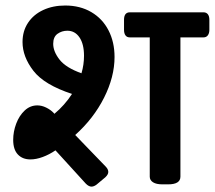

<svg xmlns="http://www.w3.org/2000/svg" viewBox="-20 -675 787 703"><path d="M255.4 -180.7 367.2 -64.9Q376.5 -55.2 376.5 -45.4Q376.5 -36.1 365.7 -25.9L333.5 1Q323.7 8.3 314.9 8.3Q305.2 8.3 294.4 -2.4L183.1 -124.5Q160.2 -108.9 136.2 -100.1Q112.3 -91.3 91.3 -91.3Q62.5 -91.3 45.4 -109.4Q28.3 -127.4 28.3 -163.1Q28.3 -192.9 39.3 -222.2Q50.3 -251.5 70.3 -270.3Q90.3 -289.1 116.7 -289.1Q132.8 -289.1 148.9 -281.2Q165 -273.4 176.3 -261.7L179.2 -258.3Q216.8 -289.6 243.7 -331.1Q142.1 -364.3 102.3 -415.8Q62.5 -467.3 62.5 -521Q62.5 -561.5 82.8 -591.8Q103 -622.1 138.4 -638.4Q173.8 -654.8 218.8 -654.8Q273.4 -654.8 314.5 -630.6Q355.5 -606.4 377.4 -563.7Q399.4 -521 399.4 -466.3Q399.4 -393.6 361.1 -317.4Q322.8 -241.2 255.4 -180.7ZM746.6 -602.5V-565.9Q746.6 -553.2 741 -545.7Q735.4 -538.1 725.1 -538.1H640.6V-28.3Q640.6 0 595.7 0H574.2Q552.2 0 540.3 -7.6Q528.3 -15.1 528.3 -28.3V-538.1H455.6Q444.8 -538.1 439.5 -545.4Q434.1 -552.7 434.1 -565.9V-602.5Q434.1 -629.9 455.6 -629.9H725.1Q735.4 -629.9 741 -622.8Q746.6 -615.7 746.6 -602.5ZM278.3 -406.7Q287.6 -438 287.6 -470.7Q287.6 -513.7 271 -538.1Q254.4 -562.5 226.6 -562.5Q206.5 -562.5 190.7 -551.3Q174.8 -540 174.8 -514.6Q174.8 -486.3 198.2 -456.5Q221.7 -426.8 278.3 -406.7Z"/></svg>

Font: Jaldi
Style: Bold
Weight: 400
Designer: Pablo Cosgaya and Nicolas Silva
Foundry: Omnibus-Type
Version: Version 1.007